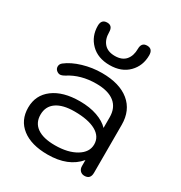

<svg xmlns="http://www.w3.org/2000/svg" viewBox="-176 -866 941 1000"><g transform="rotate(30 295.0 -365.5)"><path d="M44 -152Q44 -227 102.5 -271Q161 -315 262 -315Q321 -315 366.5 -299Q412 -283 437 -256V-320Q437 -377 399.5 -407Q362 -437 290 -437Q197 -437 129 -393Q112 -383 101 -383Q91 -383 81 -391Q70 -400 70 -414Q70 -429 83 -439Q119 -467 174.5 -483.5Q230 -500 288 -500Q394 -500 452.5 -452Q511 -404 511 -317V-29Q511 10 475 10Q459 10 449 -0.5Q439 -11 439 -28V-64Q377 10 253 10Q155 10 99.5 -33Q44 -76 44 -152ZM438 -157Q438 -204 392.5 -229.5Q347 -255 264 -255Q194 -255 156 -228.5Q118 -202 118 -152Q118 -103 155 -77Q192 -51 262 -51Q340 -51 389 -80.5Q438 -110 438 -157ZM145 -702Q145 -741 180 -741Q213 -741 213 -702Q213 -660 235 -635Q257 -610 300 -610Q343 -610 364.5 -635Q386 -660 386 -702Q386 -741 420 -741Q454 -741 454 -702Q454 -639 412.5 -597Q371 -555 300 -555Q229 -555 187 -597Q145 -639 145 -702Z"/></g></svg>

Font: Kodchasan
Style: Regular
Weight: 400
Version: Version 1.000; ttfautohint (v1.6)